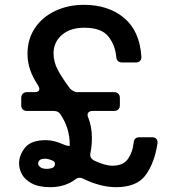

<svg xmlns="http://www.w3.org/2000/svg" viewBox="-20 -764 708 796"><path d="M558 -195H610Q622 -195 628 -188.5Q634 -182 633 -170Q621 -90 584.5 -39Q548 12 461 12Q397 12 325 -23Q318 -27 311 -27Q300 -27 292 -20Q249 12 188 12Q140 12 111 -4Q82 -20 70.5 -42.5Q59 -65 59 -86Q59 -121 84 -152Q109 -183 171 -183Q202 -183 241 -166Q253 -161 261 -159.5Q269 -158 269 -160V-167Q269 -231 232 -288Q223 -304 203 -304H92Q81 -304 74.5 -310.5Q68 -317 68 -328V-358Q68 -369 74.5 -375.5Q81 -382 92 -382H123Q143 -382 143 -395Q143 -402 137 -411Q116 -443 105 -474.5Q94 -506 94 -541Q94 -602 125 -648Q156 -694 209.5 -719Q263 -744 328 -744Q429 -744 494 -690Q559 -636 566 -530Q567 -518 560.5 -511.5Q554 -505 543 -505H487Q464 -505 462 -528Q458 -576 429.5 -612.5Q401 -649 329 -649Q271 -649 236.5 -619Q202 -589 202 -543Q202 -507 220 -473.5Q238 -440 271 -396Q287 -382 299 -382H453Q464 -382 470.5 -375.5Q477 -369 477 -358V-328Q477 -317 470.5 -310.5Q464 -304 453 -304H364Q354 -304 348.5 -299.5Q343 -295 343 -288Q343 -282 346 -276Q361 -239 361 -191Q361 -159 355 -130Q354 -127 354 -122Q354 -108 369 -99Q415 -77 446 -77Q491 -77 510.5 -105Q530 -133 534 -172Q536 -195 558 -195ZM190 -66Q199 -67 203.5 -72.5Q208 -78 208 -84Q208 -94 198 -98Q180 -106 167 -106Q151 -106 144.5 -100Q138 -94 138 -86Q138 -79 146.5 -71.5Q155 -64 174 -64Q184 -64 190 -66Z"/></svg>

Font: Shippori Gothic B2 Bold
Style: Regular
Weight: 700
Designer: FONTDASU
Foundry: FONTDASU / Google Inc. / but / Adobe
Version: Version 1.130